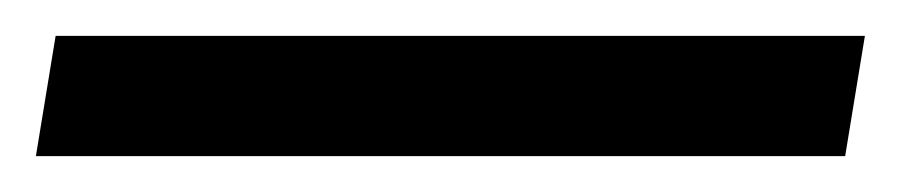

<svg xmlns="http://www.w3.org/2000/svg" viewBox="-60 66 513 107"><path d="M-29 86H422L411 153H-40Z"/></svg>

Font: Roboto Serif 72pt SemiCondensed SemiBold
Style: Italic
Weight: 600
Width: 4
Italic angle: -10°
Designer: Greg Gazdowicz
Foundry: Commercial Type
Version: Version 1.008